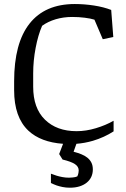

<svg xmlns="http://www.w3.org/2000/svg" viewBox="-20 -691 614 935"><path d="M48.8 -294.9Q48.8 -481 124 -576.2Q199.2 -671.4 344.2 -671.4Q390.6 -671.4 438 -664.1Q485.4 -656.7 521.5 -642.6L531.7 -510.7L480.5 -500L439.9 -595.2Q421.4 -601.1 392.6 -604.7Q363.8 -608.4 331.1 -608.4Q289.1 -608.4 251.2 -597.2Q213.4 -585.9 185.1 -565.4Q165.5 -520.5 153.6 -458Q141.6 -395.5 141.6 -333.5V-268.6Q141.6 -164.1 199 -108.2Q256.3 -52.2 353 -52.2Q398.9 -52.2 447 -66.7Q495.1 -81.1 533.2 -103V-51.3Q487.8 -22 432.6 -5.4Q392.1 6.3 352.1 9.3L338.4 47.9Q358.9 53.2 376 60.1Q393.1 66.9 405.5 76.9Q418 86.9 425 100.8Q432.1 114.7 432.1 134.3Q432.1 153.8 424.6 170.2Q417 186.5 402.6 198.2Q388.2 210 367.4 216.6Q346.7 223.1 320.8 223.1Q301.3 223.1 284.7 219.7Q268.1 216.3 255.4 211.9Q240.7 206.5 228 200.2V154.8Q241.2 160.2 255.9 164.6Q268.6 168.5 284.2 171.4Q299.8 174.3 315.9 174.3Q325.7 174.3 333.3 173.3Q340.8 172.4 346.2 171.4Q352.1 169.9 356.4 168Q357.9 164.6 359.9 159.7Q360.8 155.8 362.1 150.4Q363.3 145 363.3 139.2Q363.3 120.1 344.5 107.9Q325.7 95.7 284.7 85.9L268.1 59.1L287.1 9.3Q178.2 1.5 118.2 -54.7Q48.8 -120.1 48.8 -251.5Z"/></svg>

Font: Noticia Text
Style: Regular
Weight: 400
Designer: JM Sole
Foundry: JM Sole
Version: Version 1.003